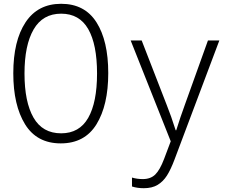

<svg xmlns="http://www.w3.org/2000/svg" viewBox="-20 -745 1240 1011"><path d="M50 -359Q50 -530 114.5 -627.5Q179 -725 302 -725Q426 -725 488 -627.5Q550 -530 550 -360Q550 -191 488 -90.5Q426 10 300 10Q174 10 112 -90.5Q50 -191 50 -359ZM491 -358Q491 -511 444.5 -592Q398 -673 302 -673Q205 -673 157 -590Q109 -507 109 -358Q109 -208 156.5 -125.5Q204 -43 302 -43Q398 -43 444.5 -124.5Q491 -206 491 -358ZM675 237V190Q702 198 732 198Q773 198 797.5 174Q822 150 844 92L879 -1L668 -532H726L858 -192Q881 -135 905 -59H908Q929 -127 954 -195L1075 -532H1135L899 95Q879 148 859 179.5Q839 211 810 228.5Q781 246 737 246Q703 246 675 237Z"/></svg>

Font: Noto Sans Mono UI Light
Style: Regular
Weight: 300
Monospace: yes
Designer: Monotype Design team
Foundry: Monotype Imaging Inc.
Version: Version 1.000